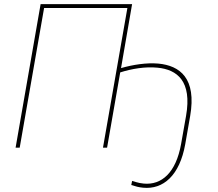

<svg xmlns="http://www.w3.org/2000/svg" viewBox="-20 -720 1062 936"><path d="M56 0H76L195 -681H601L482 0H502L566 -367C623 -385 688 -396 748 -390C843 -381 917 -325 887 -155L863 -19C838 123 767 183 681 175C654 173 626 162 624 162L620 182C642 189 656 193 677 195C776 205 856 135 883 -17L907 -154C939 -339 857 -400 752 -410C695 -415 629 -405 570 -388L624 -700H178Z"/></svg>

Font: Fixel Text 20240404 Thin
Style: Italic
Weight: 100
Width: 4
Italic angle: -10°
Designer: AlfaBravo + MacPaw
Foundry: Kyrylo Tkachov, Marchela Mozhyna, Serhii Makarenko, Maria Weinstein, Zakhar Kryvoshyya
Version: Version 1.211;Glyphs 3.2 (3225)